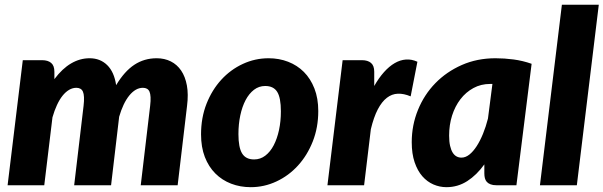

<svg xmlns="http://www.w3.org/2000/svg" viewBox="-20 -768 2502 796"><path d="M11.5 0 74.5 -518.5H154.5Q178.5 -518.5 192 -507.2Q205.5 -496 205.5 -470.5V-440Q238.5 -484 275 -505.2Q311.5 -526.5 351.5 -526.5Q395.5 -526.5 424.5 -498Q453.5 -469.5 461.5 -415Q496 -472.5 537 -499.5Q578 -526.5 629.5 -526.5Q662 -526.5 688 -513.5Q714 -500.5 731 -475.5Q748 -450.5 754.8 -413.8Q761.5 -377 755.5 -329.5L716.5 0H563.5L602.5 -329.5Q605 -350.5 604.2 -365Q603.5 -379.5 599.8 -388Q596 -396.5 589 -400.2Q582 -404 572.5 -404Q557 -404 542.8 -395.8Q528.5 -387.5 515.8 -371.8Q503 -356 492.5 -333.8Q482 -311.5 474 -284L440.5 0H287.5L326.5 -329.5Q329 -350.5 328.2 -365Q327.5 -379.5 323.8 -388Q320 -396.5 313 -400.2Q306 -404 296.5 -404Q281 -404 266.5 -395.5Q252 -387 239.2 -371Q226.5 -355 216 -332.2Q205.5 -309.5 197.5 -281.5L163.5 0Z M1033.5 -107Q1059.5 -107 1080 -122.8Q1100.5 -138.5 1114.8 -165.8Q1129 -193 1136.8 -229.2Q1144.5 -265.5 1144.5 -306.5Q1144.5 -363 1129.2 -387.2Q1114 -411.5 1079.5 -411.5Q1053.5 -411.5 1033 -395.8Q1012.5 -380 998.2 -353Q984 -326 976.2 -289.5Q968.5 -253 968.5 -212Q968.5 -156.5 983.8 -131.8Q999 -107 1033.5 -107ZM1019.5 8Q976 8 938.2 -6.5Q900.5 -21 872.8 -48.8Q845 -76.5 829.2 -117.2Q813.5 -158 813.5 -211Q813.5 -280 836.2 -337.8Q859 -395.5 897.5 -437.5Q936 -479.5 986.8 -503Q1037.5 -526.5 1093.5 -526.5Q1137 -526.5 1174.5 -512Q1212 -497.5 1239.8 -469.8Q1267.5 -442 1283.5 -401.2Q1299.5 -360.5 1299.5 -307.5Q1299.5 -239.5 1276.8 -181.8Q1254 -124 1215.5 -81.8Q1177 -39.5 1126.2 -15.8Q1075.5 8 1019.5 8Z M1531.5 -411.5Q1550.5 -445 1572 -469Q1593.5 -493 1616.2 -506.2Q1639 -519.5 1662.8 -521.2Q1686.5 -523 1710.5 -512L1682.5 -368.5Q1654 -380.5 1629.2 -379.5Q1604.5 -378.5 1583.8 -362.5Q1563 -346.5 1546.2 -314.5Q1529.5 -282.5 1517.5 -232.5L1489.5 0H1337.5L1400.5 -518.5H1480.5Q1504.5 -518.5 1518 -507.2Q1531.5 -496 1531.5 -470.5Z M2012 -420Q1974 -420 1942.8 -403Q1911.5 -386 1889 -356.8Q1866.5 -327.5 1854.2 -288.8Q1842 -250 1842 -206Q1842 -181 1846 -163.5Q1850 -146 1856.8 -135.2Q1863.5 -124.5 1872.8 -119.5Q1882 -114.5 1893 -114.5Q1910 -114.5 1926 -127.2Q1942 -140 1956.2 -162Q1970.5 -184 1982.5 -213.5Q1994.5 -243 2003 -276.5L2021.5 -420ZM1988 -86.5Q1956.5 -42.5 1917.2 -17.2Q1878 8 1831 8Q1803 8 1777 -3.2Q1751 -14.5 1731 -37.2Q1711 -60 1699 -95.2Q1687 -130.5 1687 -178.5Q1687 -249 1712.8 -312.2Q1738.5 -375.5 1784.8 -423Q1831 -470.5 1894.5 -498.5Q1958 -526.5 2034 -526.5Q2071 -526.5 2109 -521.5Q2147 -516.5 2184 -503.5L2121 0H2038Q2023.5 0 2013.8 -3.8Q2004 -7.5 1998.2 -14Q1992.5 -20.5 1990.2 -29.5Q1988 -38.5 1988 -49Z M2218.5 0 2309.5 -748.5H2462.5L2371.5 0Z"/></svg>

Font: Lato ExtraBold
Style: Italic
Weight: 800
Italic angle: -7°
Designer: Lukasz Dziedzic with Adam Twardoch and Botio Nikoltchev
Foundry: tyPoland Lukasz Dziedzic
Version: Version 2.015; 2015-08-06; http://www.latofonts.com/